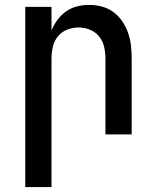

<svg xmlns="http://www.w3.org/2000/svg" viewBox="-20 -548 640 783"><path d="M83 215V-520H190V-423Q199 -446 214 -466.5Q229 -487 249.5 -501.5Q270 -516 294.5 -522Q319 -528 344 -528Q371 -528 396.5 -521Q422 -514 443 -498.5Q464 -483 479 -460.5Q494 -438 502.5 -413.5Q511 -389 514 -362.5Q517 -336 517 -310V0H410V-310Q410 -334 404.5 -357.5Q399 -381 384 -399.5Q369 -418 346.5 -427Q324 -436 300 -436Q276 -436 253.5 -427Q231 -418 216 -399.5Q201 -381 195.5 -357.5Q190 -334 190 -310V215Z"/></svg>

Font: Iosevka Semibold Extended
Style: Regular
Weight: 600
Width: 7
Monospace: yes
Designer: Belleve Invis
Foundry: Belleve Invis
Version: Version 32.5.0; ttfautohint (v1.8.4)